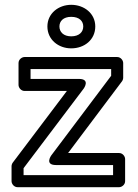

<svg xmlns="http://www.w3.org/2000/svg" viewBox="-20 -753 573 798"><path d="M78 -25V-54L328 -385C328 -385 357 -425 308 -425H107V-466H442V-438L193 -107C193 -107 164 -67 213 -67H450V-25ZM28 0C28 11 38 25 53 25H475C486 25 500 15 500 0V-92C500 -103 490 -117 475 -117H263L487 -415C490 -419 492 -425 492 -430V-491C492 -502 482 -516 467 -516H82C71 -516 57 -506 57 -491V-400C57 -389 67 -375 82 -375H258L33 -77C30 -73 28 -67 28 -62ZM276 -602C244 -602 227 -620 227 -643C227 -665 243 -683 276 -683C310 -683 326 -665 326 -643C326 -620 309 -602 276 -602ZM276 -552C331 -552 376 -588 376 -643C376 -697 330 -733 276 -733C223 -733 177 -697 177 -643C177 -588 223 -552 276 -552Z"/></svg>

Font: Falling Sky
Style: ExtOu
Weight: 400
Designer: Paul D. Hunt
Foundry: Adobe Systems Incorporated
Version: Version 1.02